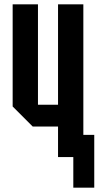

<svg xmlns="http://www.w3.org/2000/svg" viewBox="-20 -720 462 880"><path d="M362 -700V-102H412V140H316V0H246V-140H130L38 -232V-700H154V-240H246V-700Z"/></svg>

Font: Tektur Condensed Medium
Style: Regular
Weight: 500
Width: 3
Designer: Adam Jagosz
Foundry: Adam Jagosz
Version: Version 1.005;gftools[0.9.30]